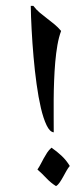

<svg xmlns="http://www.w3.org/2000/svg" viewBox="-20 -586 288 661"><path d="M157.2 -77.6Q175.8 -64.9 192.1 -49.6Q208.5 -34.2 220.2 -14.6Q214.4 -7.8 208.7 2.2Q203.1 12.2 197.5 22.5Q191.9 32.7 185.8 41.7Q179.7 50.8 172.9 54.7Q155.3 43.9 139.9 27.6Q124.5 11.2 108.9 -2.4Q115.2 -11.7 120.4 -21.7Q125.5 -31.7 130.9 -41.5Q136.2 -51.3 142.3 -60.5Q148.4 -69.8 157.2 -77.6ZM165 -130.4Q151.4 -131.8 140.4 -154.8Q129.4 -177.7 120.8 -214.1Q112.3 -250.5 106 -296.4Q99.6 -342.3 95.5 -390.1Q91.3 -438 88.9 -483.9Q86.4 -529.8 85.9 -565.9H94.7Q105.5 -551.8 117.7 -541.7Q129.9 -531.7 142.3 -522.2Q154.8 -512.7 167 -502.7Q179.2 -492.7 190.4 -479.5Q182.6 -458.5 177.7 -430.9Q172.9 -403.3 170.2 -372.1Q167.5 -340.8 166.3 -307.9Q165 -274.9 164.8 -243.2Q164.6 -211.4 164.8 -182.4Q165 -153.3 165 -130.4Z"/></svg>

Font: RIT Kutty
Style: Bold
Weight: 700
Designer: Artist Kutty Kodungallur
Foundry: Rachana Institute of Technology
Version: 1.3.2